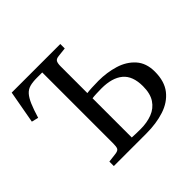

<svg xmlns="http://www.w3.org/2000/svg" viewBox="-168 -904 1098 1098"><g transform="rotate(-45 381.5 -355.0)"><path d="M170 0V-36L227 -43Q248 -46 253.5 -56.5Q259 -67 259 -93V-668H216Q181 -668 158 -661.5Q135 -655 119 -637Q103 -619 89 -586.5Q75 -554 59 -501L18 -511L54 -710H447V-674L393 -668Q371 -666 364.5 -654.5Q358 -643 358 -618V-402Q370 -404 397.5 -405.5Q425 -407 452 -407Q521 -407 581.5 -388.5Q642 -370 680 -327.5Q718 -285 718 -216Q718 -137 680.5 -89.5Q643 -42 578.5 -21Q514 0 433 0ZM358 -43Q374 -42 392 -41.5Q410 -41 428 -41Q480 -41 521.5 -57Q563 -73 587 -109Q611 -145 611 -205Q611 -288 565.5 -326Q520 -364 434 -364Q415 -364 391.5 -363Q368 -362 358 -360Z"/></g></svg>

Font: Literata 36pt
Style: Regular
Weight: 400
Designer: Latin by Veronika Burian and Jose Scaglione. Greek by Irene Vlachou. Cyrillic by Vera Evstafieva.
Foundry: TypeTogether
Version: Version 3.002